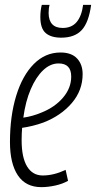

<svg xmlns="http://www.w3.org/2000/svg" viewBox="-20 -760 395 790"><path d="M260 -16Q237 -3 207 3.5Q177 10 150 10Q86 10 53.5 -38.5Q21 -87 21 -176Q21 -282 46.5 -365.5Q72 -449 119 -496.5Q166 -544 229 -544Q274 -544 297 -519.5Q320 -495 320 -455Q320 -388 275.5 -336Q231 -284 159 -256Q137 -248 114.5 -242.5Q92 -237 71 -234Q69 -209 69 -183Q69 -112 91.5 -75Q114 -38 156 -38Q201 -38 250 -61ZM221 -499Q187 -499 157.5 -471Q128 -443 106.5 -393Q85 -343 76 -276Q113 -281 151 -297Q206 -319 239.5 -358.5Q273 -398 273 -445Q273 -499 221 -499ZM232 -605Q190 -605 168 -624Q146 -643 146 -690Q146 -717 152 -740H184Q180 -726 180 -706Q181 -645 238 -645Q275 -645 295.5 -669.5Q316 -694 322 -740H355Q345 -667 316 -636Q287 -605 232 -605Z"/></svg>

Font: Georama Condensed Light
Style: Italic
Weight: 300
Width: 3
Italic angle: -9°
Designer: Jean-Baptiste Levee
Foundry: Production Type
Version: Version 1.000